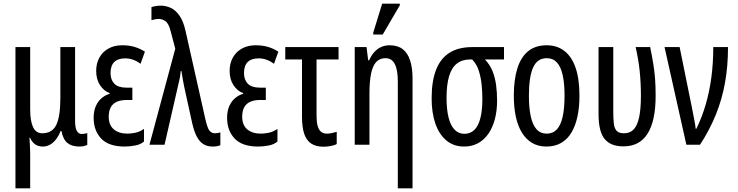

<svg xmlns="http://www.w3.org/2000/svg" viewBox="-20 -796 4058 1056"><path d="M65 240V-537H146V-194Q146 -130 162 -96.5Q178 -63 212 -63Q268 -63 290 -110Q312 -157 312 -257V-537H393V-129Q393 -94 402.5 -76.5Q412 -59 430 -59Q438 -59 445.5 -60.5Q453 -62 460 -64V1Q456 3 448.5 5.5Q441 8 432.5 9Q424 10 417 10Q375 10 351 -9.5Q327 -29 318 -75H313Q303 -49 288 -29.5Q273 -10 254.5 0Q236 10 216 10Q191 10 173.5 -2Q156 -14 145 -39H142Q143 -21 144 -4Q145 13 145.5 28.5Q146 44 146 58V240Z M666 10Q578 10 536.5 -34Q495 -78 495 -148Q495 -186 507.5 -213.5Q520 -241 540.5 -257.5Q561 -274 583 -280V-284Q552 -295 530.5 -327Q509 -359 509 -406Q509 -447 526.5 -479Q544 -511 576.5 -529Q609 -547 652 -547Q689 -547 718.5 -538.5Q748 -530 777 -512L753 -445Q733 -460 712 -467.5Q691 -475 669 -475Q629 -475 608.5 -455Q588 -435 588 -394Q588 -357 609 -335.5Q630 -314 675 -314H708V-246H676Q645 -246 623 -236.5Q601 -227 589.5 -206.5Q578 -186 578 -154Q578 -108 606 -84.5Q634 -61 681 -61Q698 -61 722.5 -65.5Q747 -70 772 -87V-18Q755 -2 725 4Q695 10 666 10Z M1149 10Q1119 10 1097.5 -4Q1076 -18 1061.5 -46.5Q1047 -75 1037 -119L997 -301Q994 -314 991.5 -327Q989 -340 986.5 -353.5Q984 -367 982 -380Q980 -393 978 -405H974Q973 -390 970.5 -375Q968 -360 964 -345L885 0H802L944 -528L919 -623Q908 -667 890 -679.5Q872 -692 853 -692Q843 -692 831.5 -689.5Q820 -687 813 -685V-757Q820 -759 828 -761Q836 -763 845.5 -764Q855 -765 864 -765Q892 -765 918.5 -753Q945 -741 966.5 -711Q988 -681 1000 -628L1111 -134Q1117 -109 1123.5 -93Q1130 -77 1140 -70Q1150 -63 1163 -63Q1171 -63 1178.5 -64.5Q1186 -66 1192 -68V3Q1186 5 1179 7Q1172 9 1164.5 9.5Q1157 10 1149 10Z M1400 10Q1312 10 1270.5 -34Q1229 -78 1229 -148Q1229 -186 1241.5 -213.5Q1254 -241 1274.5 -257.5Q1295 -274 1317 -280V-284Q1286 -295 1264.5 -327Q1243 -359 1243 -406Q1243 -447 1260.5 -479Q1278 -511 1310.5 -529Q1343 -547 1386 -547Q1423 -547 1452.5 -538.5Q1482 -530 1511 -512L1487 -445Q1467 -460 1446 -467.5Q1425 -475 1403 -475Q1363 -475 1342.5 -455Q1322 -435 1322 -394Q1322 -357 1343 -335.5Q1364 -314 1409 -314H1442V-246H1410Q1379 -246 1357 -236.5Q1335 -227 1323.5 -206.5Q1312 -186 1312 -154Q1312 -108 1340 -84.5Q1368 -61 1415 -61Q1432 -61 1456.5 -65.5Q1481 -70 1506 -87V-18Q1489 -2 1459 4Q1429 10 1400 10Z M1759 11Q1718 11 1691.5 -6.5Q1665 -24 1653 -60.5Q1641 -97 1641 -153V-469H1549V-537H1842V-469H1721V-158Q1721 -126 1727 -104Q1733 -82 1745.5 -71.5Q1758 -61 1777 -61Q1791 -61 1805 -64Q1819 -67 1832 -71V-4Q1821 3 1799 7Q1777 11 1759 11Z M2168 240V-348Q2168 -411 2151.5 -443.5Q2135 -476 2100 -476Q2069 -476 2049.5 -455.5Q2030 -435 2021 -391.5Q2012 -348 2012 -279V0H1931V-537H1996L2005 -464H2010Q2022 -491 2038.5 -509.5Q2055 -528 2076.5 -537.5Q2098 -547 2123 -547Q2167 -547 2194.5 -526Q2222 -505 2235.5 -464Q2249 -423 2249 -364V240ZM2033 -606V-617L2082 -776H2179V-767L2085 -606Z M2533 10Q2475 10 2435 -23.5Q2395 -57 2374.5 -116.5Q2354 -176 2354 -255Q2354 -350 2378.5 -412.5Q2403 -475 2452.5 -506Q2502 -537 2577 -537H2752V-469H2647Q2675 -440 2689 -404.5Q2703 -369 2708.5 -328.5Q2714 -288 2714 -243Q2714 -186 2701.5 -139.5Q2689 -93 2665.5 -59.5Q2642 -26 2608.5 -8Q2575 10 2533 10ZM2534 -60Q2567 -60 2589 -81.5Q2611 -103 2622 -146Q2633 -189 2633 -251Q2633 -290 2629 -330Q2625 -370 2613.5 -406.5Q2602 -443 2577 -469H2566Q2522 -469 2493 -446.5Q2464 -424 2450 -377Q2436 -330 2436 -258Q2436 -194 2447 -150Q2458 -106 2480 -83Q2502 -60 2534 -60Z M3167 -269Q3167 -206 3156 -155Q3145 -104 3123 -67Q3101 -30 3066.5 -10Q3032 10 2985 10Q2940 10 2906.5 -10Q2873 -30 2850.5 -66.5Q2828 -103 2817 -154.5Q2806 -206 2806 -269Q2806 -358 2825.5 -420Q2845 -482 2885 -514.5Q2925 -547 2987 -547Q3044 -547 3084.5 -515.5Q3125 -484 3146 -422.5Q3167 -361 3167 -269ZM2889 -269Q2889 -201 2899.5 -154.5Q2910 -108 2931.5 -84.5Q2953 -61 2987 -61Q3021 -61 3042.5 -84Q3064 -107 3074.5 -153.5Q3085 -200 3085 -269Q3085 -338 3074.5 -384Q3064 -430 3042.5 -453Q3021 -476 2987 -476Q2935 -476 2912 -424.5Q2889 -373 2889 -269Z M3409 9Q3375 9 3349.5 -0.5Q3324 -10 3306.5 -30.5Q3289 -51 3280.5 -85.5Q3272 -120 3272 -170V-537H3353V-182Q3353 -144 3356 -117Q3359 -90 3371.5 -76.5Q3384 -63 3412 -63Q3446 -63 3466 -85Q3486 -107 3495.5 -152.5Q3505 -198 3505 -268Q3505 -339 3498.5 -403Q3492 -467 3476 -537H3556Q3567 -483 3573.5 -442Q3580 -401 3583 -361.5Q3586 -322 3586 -269Q3586 -132 3542 -61.5Q3498 9 3409 9Z M3755 0 3635 -537H3718L3785 -207Q3790 -182 3794 -160.5Q3798 -139 3801.5 -121Q3805 -103 3806 -88H3810Q3841 -151 3861.5 -221.5Q3882 -292 3892.5 -370.5Q3903 -449 3903 -537H3984Q3984 -432 3967.5 -340.5Q3951 -249 3917 -165Q3883 -81 3830 0Z"/></svg>

Font: Noto Sans ExtraCondensed
Style: Regular
Weight: 400
Width: 2
Designer: Monotype Design Team
Foundry: Monotype Imaging Inc.
Version: Version 2.013